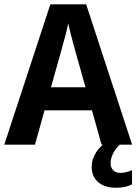

<svg xmlns="http://www.w3.org/2000/svg" viewBox="-20 -679 640 901"><path d="M600.1 0H456.5L411.6 -161.1H189L144 0H0L216.3 -658.7H384.3ZM300.3 -569.8Q296.4 -549.3 285.9 -508.5Q275.4 -467.8 219.2 -269.5H381.3Q324.2 -470.7 314.2 -510.3Q304.2 -549.8 300.3 -569.8ZM525.9 202.1Q471.7 202.1 440.9 175.8Q410.2 149.4 410.2 104.5Q410.2 67.9 431.4 35.2Q452.6 2.4 487.3 -15.6H562Q531.2 4.9 515.1 33Q499 61 499 86.9Q499 107.4 511 119.9Q522.9 132.3 544.9 132.3Q571.3 132.3 599.6 119.1V186Q568.8 202.1 525.9 202.1Z"/></svg>

Font: Liberation Mono
Style: Bold
Weight: 700
Monospace: yes
Designer: Steve Matteson
Foundry: Ascender Corporation
Version: Version 2.1.5